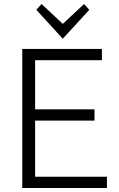

<svg xmlns="http://www.w3.org/2000/svg" viewBox="-20 -937 593 957"><path d="M91 0V-693H488V-637H155V-392H451V-336H155V-56H513V0ZM293 -744 161 -888 187 -917 293 -818 399 -917 425 -888Z"/></svg>

Font: Ubuntu Sans Light
Style: Regular
Weight: 300
Designer: Dalton Maag Ltd
Foundry: Dalton Maag Ltd
Version: Version 1.006; ttfautohint (v1.8.4.7-5d5b)